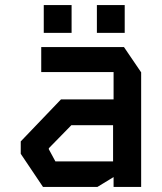

<svg xmlns="http://www.w3.org/2000/svg" viewBox="-20 -739 640 759"><path d="M143 -553V-454H429V-346H221L62 -180V-131L150 0H365L429 -39V0H538V-453L470 -553ZM173 -149V-153L262 -244H427V-101H199ZM153 -609V-719H263V-609ZM363 -609V-719H473V-609Z"/></svg>

Font: Kode Mono SemiBold
Style: Regular
Weight: 600
Monospace: yes
Designer: Isa Ozler
Foundry: Kadena LLC
Version: Version 1.206;gftools[0.9.28]